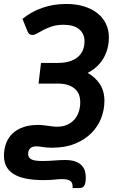

<svg xmlns="http://www.w3.org/2000/svg" viewBox="-46 -750 598 969"><path d="M320.5 199H354C367 199 375.8 194.5 380.2 185.5C384.8 176.5 387 163.2 387 145.5C387 132.8 385.2 121.2 381.8 110.5C378.2 99.8 372.4 90.6 364.2 82.8C356.1 74.9 345.3 68.8 332 64.2C318.7 59.8 302 57.5 282 57.5C267 57.5 249.2 58.3 228.5 60C207.8 61.7 187.5 62.5 167.5 62.5C140.5 62.5 121.8 59.6 111.5 53.8C101.2 47.9 96 39.3 96 28C96 15.3 99.4 5.6 106.2 -1.2C113.1 -8.1 123.7 -11.5 138 -11.5C143 -11.5 148 -11.2 153 -10.5C158 -9.8 163.6 -9 169.8 -8C175.9 -7 182.8 -6.2 190.5 -5.5C198.2 -4.8 207 -4.5 217 -4.5C261.3 -4.5 300.1 -11.3 333.2 -25C366.4 -38.7 393.9 -56.6 415.8 -78.8C437.6 -100.9 453.9 -126.1 464.8 -154.2C475.6 -182.4 481 -211.2 481 -240.5C481 -274.2 473.2 -302.7 457.8 -326C442.2 -349.3 421.8 -368 396.5 -382C432.2 -400.7 458.9 -425.7 476.8 -457C494.6 -488.3 503.5 -523.2 503.5 -561.5C503.5 -586.2 498.6 -608.8 488.8 -629.5C478.9 -650.2 464.8 -667.9 446.2 -682.8C427.8 -697.6 405.2 -709.2 378.8 -717.5C352.2 -725.8 322.2 -730 288.5 -730C244.8 -730 204.2 -723.4 166.8 -710.2C129.2 -697.1 96.2 -678.5 67.5 -654.5L92 -593.5C95 -586.8 98.4 -581.8 102.2 -578.5C106.1 -575.2 111.3 -573.5 118 -573.5C124.7 -573.5 132.5 -576.2 141.5 -581.5C150.5 -586.8 161.2 -592.8 173.8 -599.2C186.2 -605.8 200.8 -611.7 217.2 -617C233.8 -622.3 252.8 -625 274.5 -625C309.5 -625 335.9 -617.4 353.8 -602.2C371.6 -587.1 380.5 -567 380.5 -542C380.5 -507 368.8 -480 345.2 -461C321.8 -442 288.8 -432.5 246.5 -432.5H161L148.5 -328H243C278.7 -328.7 306.9 -321.1 327.8 -305.2C348.6 -289.4 359 -265.7 359 -234C359 -216.3 356.4 -200 351.2 -185C346.1 -170 338.6 -157 328.8 -146C318.9 -135 306.8 -126.3 292.2 -120C277.8 -113.7 261.2 -110.5 242.5 -110.5C234.8 -110.5 227.2 -111 219.8 -112C212.2 -113 204.6 -114 196.8 -115C188.9 -116 180.8 -117 172.2 -118C163.8 -119 154.7 -119.5 145 -119.5C118.3 -119.5 94.5 -116 73.5 -109C52.5 -102 34.6 -91.8 19.8 -78.5C4.9 -65.2 -6.4 -48.8 -14.2 -29.5C-22.1 -10.2 -26 11.8 -26 36.5C-26 77.5 -9.7 108.2 23 128.5C55.7 148.8 106.2 159 174.5 159C186.8 159 197.2 158.8 205.5 158.2C213.8 157.8 221.2 157.2 227.8 156.5C234.2 155.8 240.4 155.2 246.2 154.8C252.1 154.2 258.7 154 266 154C287.3 154 302 157.2 310 163.8C318 170.2 321.5 182 320.5 199Z"/></svg>

Font: Lato
Style: Bold Italic
Weight: 700
Italic angle: -7°
Designer: Lukasz Dziedzic
Foundry: tyPoland Lukasz Dziedzic
Version: Version 2.007; 2014-02-27